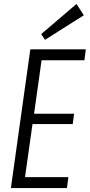

<svg xmlns="http://www.w3.org/2000/svg" viewBox="-20 -949 453 969"><path d="M91 -55H325L318 0H35L133 -700H413L406 -645H175L196 -689L148 -347L136 -375H354L347 -323H129L148 -351L100 -11ZM403 -872 207 -748 188 -777 366 -929Z"/></svg>

Font: Pathway Extreme Condensed ExtraLight
Style: Italic
Weight: 250
Width: 3
Italic angle: -8°
Version: Version 1.001;gftools[0.9.26]